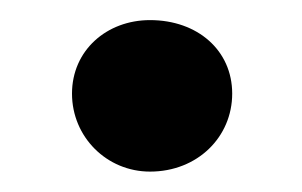

<svg xmlns="http://www.w3.org/2000/svg" viewBox="-20 -270 302 192"><path d="M130 -249.9C86.7 -249.9 52 -219.6 52 -176.4C52 -133.1 86.7 -98.4 130 -98.4C177.6 -98.4 212.2 -133.1 212.2 -176.4C212.2 -219.6 177.6 -249.9 130 -249.9Z"/></svg>

Font: PleaseOptimize
Style: Demi-Bold
Weight: 600
Version: Version 001.000